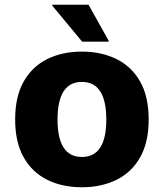

<svg xmlns="http://www.w3.org/2000/svg" viewBox="-20 -780 692 811"><path d="M44 -275Q44 -372 80 -435.5Q116 -499 179.5 -530.5Q243 -562 326 -562Q408 -562 472 -530.5Q536 -499 572 -435.5Q608 -372 608 -275Q608 -179 572 -115.5Q536 -52 472 -20.5Q408 11 326 11Q243 11 179.5 -20.5Q116 -52 80 -115.5Q44 -179 44 -275ZM223 -275Q223 -117 326 -117Q429 -117 429 -275Q429 -434 326 -434Q223 -434 223 -275ZM327 -604 201 -756V-760H354L439 -608V-604Z"/></svg>

Font: Kufam
Style: Bold
Weight: 700
Designer: Wael Morcos, Artur Schmal
Foundry: Original Type
Version: Version 1.300; ttfautohint (v1.8.3)